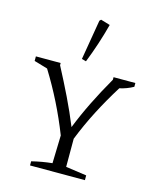

<svg xmlns="http://www.w3.org/2000/svg" viewBox="-116 -856 764 936"><g transform="rotate(15 266.0 -388.0)"><path d="M126 0V-21Q179 -34 229 -39L233 -180Q172 -336 84 -478L16 -498V-521H141V-510Q179 -438 212 -370Q245 -302 273 -233Q299 -299 332.5 -367Q366 -435 408 -508V-521H518V-502Q486 -484 449 -476Q404 -404 366 -330.5Q328 -257 298 -181V-39L403 -24V0ZM258 -561 236 -567 270 -769 277 -776 324 -762Q297 -659 258 -561Z"/></g></svg>

Font: Piazzolla SC Light
Style: Regular
Weight: 300
Designer: Juan Pablo del Peral
Foundry: Huerta Tipografica
Version: Version 1.330